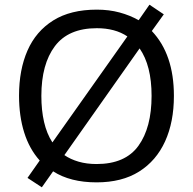

<svg xmlns="http://www.w3.org/2000/svg" viewBox="-20 -766 821 817"><path d="M720 -358Q720 -247 682.5 -164.5Q645 -82 572 -36Q499 10 391 10Q279 10 206 -37L158 31L97 -9L149 -83Q105 -132 83 -202Q61 -272 61 -359Q61 -469 97 -551Q133 -633 206.5 -679Q280 -725 392 -725Q444 -725 488.5 -713Q533 -701 570 -680L616 -746L677 -705L626 -634Q720 -535 720 -358ZM156 -358Q156 -297 167.5 -247Q179 -197 203 -160L522 -611Q470 -646 392 -646Q271 -646 213.5 -569.5Q156 -493 156 -358ZM625 -358Q625 -487 574 -560L254 -106Q280 -88 314.5 -78Q349 -68 391 -68Q513 -68 569 -145.5Q625 -223 625 -358Z"/></svg>

Font: Noto IKEA Latin
Style: Regular
Weight: 400
Designer: Monotype Design Team
Foundry: Monotype Imaging Inc.
Version: Version 1.0